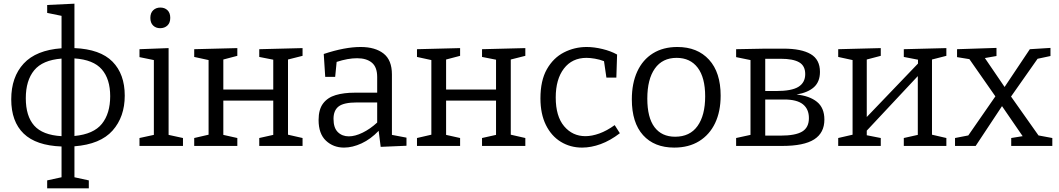

<svg xmlns="http://www.w3.org/2000/svg" viewBox="-20 -792 5747 1042"><path d="M462 187V230H236V187L314 170V3Q176 -2 108.5 -67Q41 -132 41 -253Q41 -374 108.5 -447Q176 -520 314 -530V-706L236 -722V-765L384 -772V-531Q524 -525 590.5 -457.5Q657 -390 657 -273Q657 -158 591 -83.5Q525 -9 384 2V170ZM578 -270Q578 -363 532.5 -415.5Q487 -468 384 -475V-54Q488 -64 533 -120Q578 -176 578 -270ZM120 -259Q120 -162 165.5 -110.5Q211 -59 314 -53V-474Q211 -466 165.5 -410.5Q120 -355 120 -259Z M973 -43V0H737V-43L815 -60V-466L737 -482V-525L895 -531V-60ZM849 -639Q826 -639 811 -653.5Q796 -668 796 -695Q796 -722 811.5 -736.5Q827 -751 850 -751Q874 -751 889 -736.5Q904 -722 904 -695Q904 -668 888.5 -653.5Q873 -639 849 -639Z M1034 0V-43L1112 -61V-466L1034 -483V-525L1268 -531V-489L1192 -469V-306H1463V-468L1387 -483V-525L1622 -531V-489L1543 -469V-61L1622 -43V0H1387V-43L1463 -60V-246H1192V-60L1268 -43V0Z M2046 5 2035 -82Q1992 -37 1942.5 -14Q1893 9 1847 9Q1789 9 1749 -28.5Q1709 -66 1709 -141Q1709 -198 1733.5 -230.5Q1758 -263 1802 -276Q1846 -289 1905 -289H2027V-374Q2027 -428 1998 -452Q1969 -476 1918 -476Q1868 -476 1807 -456L1799 -375H1745L1737 -499Q1794 -518 1844 -527.5Q1894 -537 1937 -537Q2016 -537 2061.5 -501.5Q2107 -466 2107 -388V-60L2186 -45V-1ZM1790 -147Q1790 -98 1813.5 -75Q1837 -52 1873 -52Q1907 -52 1948 -72Q1989 -92 2027 -127V-236H1917Q1846 -236 1818 -214.5Q1790 -193 1790 -147Z M2243 0V-43L2321 -61V-466L2243 -483V-525L2477 -531V-489L2401 -469V-306H2672V-468L2596 -483V-525L2831 -531V-489L2752 -469V-61L2831 -43V0H2596V-43L2672 -60V-246H2401V-60L2477 -43V0Z M3139 9Q3075 9 3023.5 -22.5Q2972 -54 2942.5 -114Q2913 -174 2913 -258Q2913 -355 2948 -416.5Q2983 -478 3040.5 -507.5Q3098 -537 3164 -537Q3204 -537 3249.5 -526Q3295 -515 3329 -496L3325 -371H3271L3258 -460Q3235 -469 3209 -473.5Q3183 -478 3163 -478Q3085 -478 3040.5 -420Q2996 -362 2996 -263Q2996 -161 3041.5 -107Q3087 -53 3157 -53Q3192 -53 3232.5 -67.5Q3273 -82 3316 -113L3344 -69Q3292 -29 3240 -10Q3188 9 3139 9Z M3656 -537Q3765 -537 3828 -468Q3891 -399 3891 -273Q3891 -187 3861 -124Q3831 -61 3774.5 -26Q3718 9 3639 9Q3531 9 3470 -58.5Q3409 -126 3409 -253Q3409 -340 3438.5 -404Q3468 -468 3523.5 -502.5Q3579 -537 3656 -537ZM3652 -478Q3575 -478 3534 -420Q3493 -362 3493 -257Q3493 -154 3532 -102Q3571 -50 3644 -50Q3724 -50 3765.5 -108Q3807 -166 3807 -269Q3807 -371 3766.5 -424.5Q3726 -478 3652 -478Z M4133 -528H4233Q4329 -528 4379.5 -498.5Q4430 -469 4430 -402Q4430 -349 4398 -319.5Q4366 -290 4303 -279Q4373 -272 4413.5 -239.5Q4454 -207 4454 -143Q4454 -71 4398.5 -35.5Q4343 0 4225 0H3975V-43L4053 -60V-466L3975 -482V-525ZM4217 -473H4133V-298H4192Q4277 -298 4313.5 -321Q4350 -344 4350 -390Q4350 -435 4317 -454Q4284 -473 4217 -473ZM4216 -56Q4297 -56 4333.5 -78Q4370 -100 4370 -151Q4370 -200 4337.5 -226Q4305 -252 4236 -252H4133V-56Z M4529 0V-43L4607 -61V-466L4529 -483V-525L4760 -531V-489L4684 -469V-157L4962 -447V-468L4885 -483V-525L5116 -531V-489L5038 -469V-61L5116 -43V0H4885V-43L4961 -60V-379L4684 -83V-58L4760 -43V0Z M5163 0V-43L5235 -57L5382 -269L5241 -471L5174 -482V-525L5388 -532V-488L5325 -477L5432 -320L5569 -525L5681 -532V-488L5611 -473L5467 -268L5616 -57L5691 -43V0H5468V-43L5530 -53L5418 -216L5275 0Z"/></svg>

Font: Bitter
Style: Regular
Weight: 400
Designer: Sol Matas, and Bitter project Authors
Foundry: Sol Matas
Version: Version 2.001